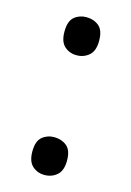

<svg xmlns="http://www.w3.org/2000/svg" viewBox="-93 -600 454 663"><g transform="rotate(15 134.0 -268.0)"><path d="M72 -482Q72 -520 90 -535Q108 -550 133 -550Q159 -550 177.5 -535Q196 -520 196 -482Q196 -446 177.5 -430Q159 -414 133 -414Q108 -414 90 -430Q72 -446 72 -482ZM72 -54Q72 -91 90 -106Q108 -121 133 -121Q159 -121 177.5 -106Q196 -91 196 -54Q196 -18 177.5 -2Q159 14 133 14Q108 14 90 -2Q72 -18 72 -54Z"/></g></svg>

Font: Noto Sans Tifinagh Rhissa Ixa
Style: Regular
Weight: 400
Designer: JamraPatel
Foundry: JamraPatel LLC
Version: Version 2.006; ttfautohint (v1.8.4.7-5d5b)